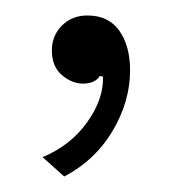

<svg xmlns="http://www.w3.org/2000/svg" viewBox="-20 -100 225 248"><path d="M93 -80Q120 -80 134 -60.5Q148 -41 148 -9Q148 31 125.5 69Q103 107 63 128L35 103Q71 88 92.5 58Q114 28 113 -1L109 -2Q103 8 87 8Q73 8 60 -3Q47 -14 47 -35Q47 -54 60 -67Q73 -80 93 -80Z"/></svg>

Font: Prodigy Sans Light
Style: Regular
Weight: 300
Designer: Wei Huang
Foundry: Wei Huang
Version: Version 1.003; ttfautohint (v1.8.3)